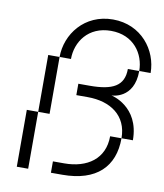

<svg xmlns="http://www.w3.org/2000/svg" viewBox="-80 -766 710 831"><g transform="rotate(10 275.0 -350.0)"><path d="M150 -500H100V-250H150ZM50 0H100V-250H50ZM150 -500H200C200 -575 250 -650 350 -650C450 -650 500 -575 500 -500H550C550 -600 475 -700 350 -700C225 -700 150 -600 150 -500ZM200 0H250C400 0 475 -75 475 -200H425C425 -100 350 -50 250 -50H200ZM250 -350H300C400 -350 475 -300 475 -200H525C525 -350 400 -375 400 -375C400 -375 500 -375 500 -500H450C450 -425 400 -400 300 -400H250Z"/></g></svg>

Font: LS-VG5000 Light Shifted
Style: Regular
Weight: 400
Designer: Justin Bihan, 2021
Foundry: Justin Bihan, 2021
Version: Version 1.000;Glyphs 3.1.2 (3151)